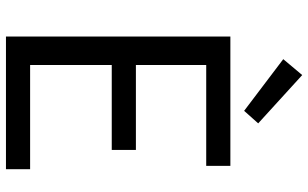

<svg xmlns="http://www.w3.org/2000/svg" viewBox="-210 -798 1009 628"><g transform="rotate(90 294.0 -484.5)"><path d="M100 0V-734H523V-655H193V-425H471V-346H193V-79H534V0ZM343 -779 174 -907 226 -969 384 -825Z"/></g></svg>

Font: Source Han Sans SC
Style: Regular
Weight: 400
Designer: Ryoko NISHIZUKA 西塚涼子 (kana, bopomofo & ideographs); Paul D. Hunt (Latin, Greek & Cyrillic); Sandoll Communications 산돌커뮤니
Foundry: Adobe
Version: Version 2.002;hotconv 1.0.116;makeotfexe 2.5.65601; ttfautoh